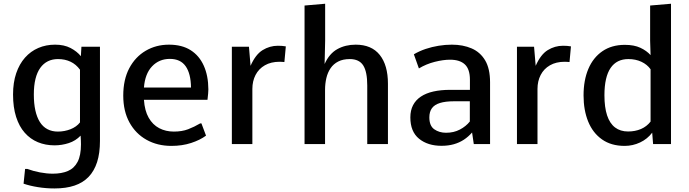

<svg xmlns="http://www.w3.org/2000/svg" viewBox="-20 -782 3741 1042"><path d="M275.9 240.7Q229.5 240.7 185.8 233.6Q142.1 226.6 107.9 214.8L116.2 134.8H128.4Q159.7 146.5 196.8 153.6Q233.9 160.6 266.6 160.6Q314.5 160.6 348.6 146Q382.8 131.3 401.1 96.4Q419.4 61.5 419.4 1.5Q419.4 -8.8 418.9 -19.8Q418.5 -30.8 417.5 -45.9Q390.6 -17.6 353 -5.4Q315.4 6.8 275.9 6.8Q226.6 6.8 185.5 -10.3Q144.5 -27.3 114.3 -61.5Q84 -95.7 67.4 -147.7Q50.8 -199.7 50.8 -269Q50.8 -334 67.9 -384.3Q85 -434.6 115.7 -469.2Q146.5 -503.9 188 -521.7Q229.5 -539.6 278.8 -539.6Q328.1 -539.6 362.8 -521.5Q397.5 -503.4 418.9 -477.1L421.9 -528.3H522.5V-17.1Q522.5 48.8 507.1 97.2Q491.7 145.5 461.2 177.5Q430.7 209.5 384.5 225.1Q338.4 240.7 275.9 240.7ZM294.4 -67.9Q312.5 -67.9 330.1 -71.3Q347.7 -74.7 363 -80.8Q378.4 -86.9 391.6 -96.2Q404.8 -105.5 414.1 -117.7V-403.8Q403.3 -418.5 390.6 -429.2Q377.9 -439.9 363 -447Q348.1 -454.1 331.1 -457.8Q314 -461.4 294.4 -461.4Q264.2 -461.4 240 -449.5Q215.8 -437.5 198.7 -413.8Q181.6 -390.1 172.6 -354Q163.6 -317.9 163.6 -269Q163.6 -220.2 171.9 -182.9Q180.2 -145.5 196.3 -119.9Q212.4 -94.2 237.1 -81.1Q261.7 -67.9 294.4 -67.9Z M910.2 9.8Q834.5 9.8 775.4 -23.2Q716.3 -56.2 682.6 -117.4Q648.9 -178.7 648.9 -263.2Q648.9 -350.1 681.6 -411.9Q714.4 -473.6 770.8 -506.6Q827.1 -539.6 897 -539.6Q967.3 -539.6 1014.4 -509.8Q1061.5 -480 1085.9 -425.5Q1110.4 -371.1 1110.8 -296.9Q1110.8 -287.1 1109.6 -274.2Q1108.4 -261.2 1107.2 -251.5Q1106 -241.7 1106 -240.2H761.2Q765.1 -181.2 786.9 -143.1Q808.6 -105 844 -86.4Q879.4 -67.9 923.3 -67.9Q967.8 -67.9 1001 -80.6Q1034.2 -93.3 1066.4 -112.3H1073.2L1098.1 -45.9Q1065.9 -22 1017.3 -6.1Q968.8 9.8 910.2 9.8ZM761.2 -307.1H1016.6Q1015.6 -382.8 987.5 -422.6Q959.5 -462.4 901.9 -462.4Q843.8 -462.4 805.4 -422.1Q767.1 -381.8 761.2 -307.1Z M1238.3 0V-528.3H1331.1L1339.8 -424.8Q1366.7 -486.3 1405.3 -510Q1443.8 -533.7 1487.8 -533.7Q1499.5 -533.7 1510 -533Q1520.5 -532.2 1531.2 -530.3L1523.4 -445.3Q1516.6 -445.8 1510 -446.3Q1503.4 -446.8 1497.6 -446.8Q1450.7 -446.8 1417.5 -427.7Q1384.3 -408.7 1366.9 -375.2Q1349.6 -341.8 1349.6 -299.3V0Z M1632.8 0V-752L1744.6 -761.7V-561.5L1741.7 -434.6Q1767.1 -491.2 1810.8 -515.4Q1854.5 -539.6 1910.2 -539.6Q1996.6 -539.6 2041 -483.9Q2085.4 -428.2 2085.4 -327.6V0H1973.1V-318.4Q1973.1 -392.6 1951.2 -427Q1929.2 -461.4 1878.4 -461.4Q1841.3 -461.4 1815.7 -448.2Q1790 -435.1 1774.2 -411.9Q1758.3 -388.7 1751.2 -358.4Q1744.1 -328.1 1744.1 -293.9V0Z M2376 9.3Q2301.3 9.3 2254.2 -29.1Q2207 -67.4 2207 -145Q2207 -183.1 2221.7 -211.2Q2236.3 -239.3 2264.2 -257.8Q2292 -276.4 2332 -285.4Q2372.1 -294.4 2422.9 -294.4H2530.3V-349.1Q2530.3 -406.7 2502.9 -432.4Q2475.6 -458 2422.4 -458Q2385.3 -458 2339.1 -446.3Q2293 -434.6 2253.4 -410.6L2226.1 -487.3Q2255.9 -504.9 2290 -516.4Q2324.2 -527.8 2360.4 -533.7Q2396.5 -539.6 2432.1 -539.6Q2492.7 -539.6 2539.6 -519.3Q2586.4 -499 2613 -454.3Q2639.6 -409.7 2639.6 -335V0H2551.3L2542 -63Q2522 -40 2497.6 -23.9Q2473.1 -7.8 2443.1 0.7Q2413.1 9.3 2376 9.3ZM2400.9 -61.5Q2442.9 -61.5 2475.8 -78.9Q2508.8 -96.2 2529.8 -122.6V-232.4H2445.3Q2397.5 -232.4 2367.7 -223.1Q2337.9 -213.9 2324 -194.6Q2310.1 -175.3 2310.1 -145Q2310.1 -99.1 2336.9 -80.3Q2363.8 -61.5 2400.9 -61.5Z M2785.6 0V-528.3H2878.4L2887.2 -424.8Q2914.1 -486.3 2952.6 -510Q2991.2 -533.7 3035.2 -533.7Q3046.9 -533.7 3057.4 -533Q3067.9 -532.2 3078.6 -530.3L3070.8 -445.3Q3064 -445.8 3057.4 -446.3Q3050.8 -446.8 3044.9 -446.8Q2998 -446.8 2964.8 -427.7Q2931.6 -408.7 2914.3 -375.2Q2897 -341.8 2897 -299.3V0Z M3370.1 9.8Q3296.9 9.8 3247.1 -25.4Q3197.3 -60.5 3172.1 -122.3Q3147 -184.1 3147 -264.2Q3147 -346.7 3173.1 -408.2Q3199.2 -469.7 3249.5 -504.2Q3299.8 -538.6 3371.1 -538.6Q3421.4 -538.6 3455.3 -522.7Q3489.3 -506.8 3510.7 -482.9L3508.3 -561V-752L3621.6 -761.7V0H3524.4L3519.5 -62Q3493.2 -27.3 3453.6 -8.8Q3414.1 9.8 3370.1 9.8ZM3388.7 -68.4Q3427.2 -68.4 3458.5 -81.8Q3489.7 -95.2 3510.7 -122.1V-406.2Q3492.2 -432.1 3460.9 -446.8Q3429.7 -461.4 3390.1 -461.4Q3358.9 -461.4 3334.7 -449.5Q3310.5 -437.5 3293.9 -413.3Q3277.3 -389.2 3268.8 -352.1Q3260.3 -314.9 3260.3 -265.1Q3260.3 -199.7 3274.7 -156Q3289.1 -112.3 3317.9 -90.3Q3346.7 -68.4 3388.7 -68.4Z"/></svg>

Font: Comme Medium
Style: Regular
Weight: 500
Version: Version 1.000;gftools[0.9.27]